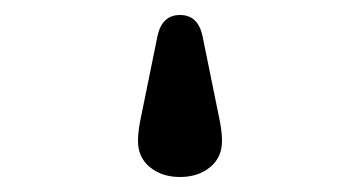

<svg xmlns="http://www.w3.org/2000/svg" viewBox="-20 46 480 256"><path d="M164 234C164 248.7 169.3 260.3 180 269C190.7 277.7 204 282 220 282C236 282 249.3 277.7 260 269C270.7 260.3 276 248.7 276 234C276 224.7 274.7 214 272 202L250 94C246 75.3 236 66 220 66C204 66 194 75.3 190 94L168 202C165.3 214 164 224.7 164 234Z"/></svg>

Font: Km Standard TT
Style: Bold
Weight: 700
Designer: Alexey Kryukov <alexios@thessalonica.org.ru>
Version: Version 2.0.2